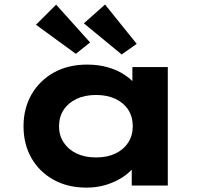

<svg xmlns="http://www.w3.org/2000/svg" viewBox="-20 -831 924 860"><path d="M367.5 9.4Q283 9.4 219.3 -26.1Q155.7 -61.6 120.5 -123.6Q85.4 -185.6 85.4 -265.3Q85.4 -346.4 121.7 -408.8Q158 -471.2 222 -506.5Q285.9 -541.7 370.5 -541.7Q420.2 -541.7 461.9 -529.9Q503.5 -518 534.5 -498Q565.6 -478.1 585.5 -454.4Q605.3 -430.6 611.4 -407.1L573 -405.1V-530.7H731.6V0H570.1V-141.4L604.2 -132.1Q599.9 -107 579.5 -81.8Q559.1 -56.6 527.6 -36.2Q496.2 -15.9 455.3 -3.2Q414.4 9.4 367.5 9.4ZM410.3 -125.8Q460.6 -125.8 497.4 -143.5Q534.2 -161.3 554.5 -192.9Q574.7 -224.5 574.7 -265.3Q574.7 -307.7 554.5 -339.1Q534.2 -370.5 497.4 -388Q460.6 -405.6 410.3 -405.6Q360.1 -405.6 323 -388Q285.9 -370.5 265.1 -339.1Q244.4 -307.7 244.4 -265.3Q244.4 -224.5 265.1 -192.9Q285.9 -161.3 323 -143.5Q360.1 -125.8 410.3 -125.8ZM525 -587.1 355.6 -726.4 450.5 -810.7 592.3 -634.6ZM319.7 -589.9 141.1 -720.1 231.4 -810.1 383.6 -640.9Z"/></svg>

Font: Lexend Mega
Style: Regular
Weight: 400
Designer: Bonnie Shaver-Troup, Thomas Jockin
Foundry: Lexend
Version: Version 1.007